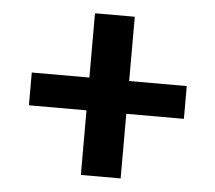

<svg xmlns="http://www.w3.org/2000/svg" viewBox="-43 -617 674 601"><g transform="rotate(5 294.5 -317.0)"><path d="M232 -266H51V-369H232V-571H357V-369H538V-266H357V-63H232Z"/></g></svg>

Font: 42dot Sans
Style: Bold
Weight: 700
Designer: 42dot
Version: Version 1.000